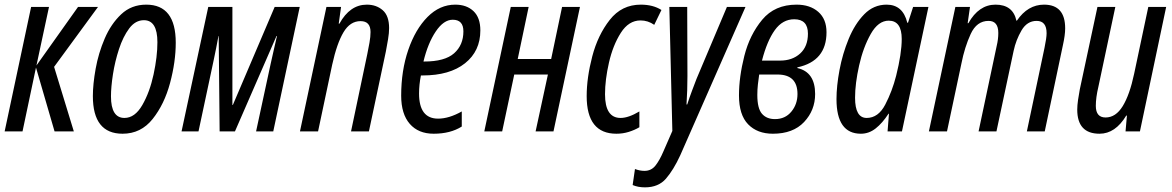

<svg xmlns="http://www.w3.org/2000/svg" viewBox="-20 -566 5048 827"><path d="M0 0 114 -536H191L137 -284L316 -536H402L213 -278L298 0H215L135 -275L77 0Z M508 10Q587 10 637.5 -53.5Q688 -117 712.5 -208.5Q737 -300 737 -382Q737 -546 610 -546Q546 -546 502 -504.5Q458 -463 431 -400Q404 -337 392 -270Q380 -203 380 -152Q380 10 508 10ZM516 -58Q458 -58 458 -151Q458 -191 466.5 -246Q475 -301 492.5 -354.5Q510 -408 536.5 -443.5Q563 -479 600 -479Q658 -479 658 -384Q658 -322 641.5 -245.5Q625 -169 593 -113.5Q561 -58 516 -58Z M762 0H835L900 -305Q906 -333 911 -358.5Q916 -384 921 -411H922L926 0H992L1171 -411H1173Q1166 -381 1159.5 -352Q1153 -323 1146 -292L1083 0H1157L1271 -536H1163L983 -114H981V-536H877Z M1272 0H1350L1411 -288Q1431 -379 1459.5 -427Q1488 -475 1533 -475Q1576 -475 1576 -428Q1576 -408 1571.5 -382.5Q1567 -357 1562 -333L1492 0H1569L1642 -344Q1647 -370 1651.5 -397Q1656 -424 1656 -445Q1656 -498 1628.5 -522Q1601 -546 1560 -546Q1487 -546 1442 -464H1439L1449 -536H1386Z M1848 10Q1920 10 1969 -21V-86Q1914 -55 1867 -55Q1785 -55 1785 -163Q1785 -201 1793 -241H1800Q1917 -241 1983 -293.5Q2049 -346 2049 -435Q2049 -490 2019.5 -518Q1990 -546 1941 -546Q1874 -546 1821.5 -493Q1769 -440 1738.5 -351Q1708 -262 1708 -154Q1708 -75 1745 -32.5Q1782 10 1848 10ZM1804 -301Q1823 -380 1857 -430.5Q1891 -481 1930 -481Q1976 -481 1976 -431Q1976 -372 1936 -336.5Q1896 -301 1807 -301Z M2066 0 2180 -536H2257L2210 -312H2354L2401 -536H2478L2364 0H2287L2340 -245H2195L2143 0Z M2635 10Q2663 10 2688.5 2Q2714 -6 2734 -18V-86Q2687 -58 2653 -58Q2586 -58 2586 -160Q2586 -222 2603 -296.5Q2620 -371 2654 -424.5Q2688 -478 2739 -478Q2771 -478 2798 -459L2829 -523Q2793 -546 2740 -546Q2658 -546 2606.5 -480.5Q2555 -415 2531 -323Q2507 -231 2507 -152Q2507 10 2635 10Z M2758 241Q2816 241 2848.5 203.5Q2881 166 2910 103L3191 -536H3111L2980 -226Q2972 -205 2961 -176Q2950 -147 2940 -116H2937Q2939 -147 2940 -178Q2941 -209 2941 -239L2940 -536H2863L2876 -2L2838 85Q2821 125 2803 147.5Q2785 170 2756 170Q2736 170 2715 162L2705 231Q2728 241 2758 241Z M3309 10Q3396 10 3443.5 -40.5Q3491 -91 3491 -161Q3491 -256 3414 -273L3415 -276Q3540 -303 3540 -427Q3540 -484 3504.5 -515Q3469 -546 3411 -546Q3317 -546 3263 -481Q3209 -416 3186 -325Q3163 -234 3163 -155Q3163 -71 3202.5 -30.5Q3242 10 3309 10ZM3262 -305Q3284 -390 3317.5 -436.5Q3351 -483 3401 -483Q3460 -483 3460 -421Q3460 -366 3426.5 -335.5Q3393 -305 3340 -305ZM3318 -53Q3282 -53 3262 -76Q3242 -99 3242 -157Q3242 -180 3244.5 -202.5Q3247 -225 3250 -245H3329Q3415 -245 3415 -161Q3415 -117 3388.5 -85Q3362 -53 3318 -53Z M3688 10Q3723 10 3752 -13Q3781 -36 3807 -76H3809L3803 0H3865L3979 -536H3913L3891 -468H3888Q3869 -546 3799 -546Q3743 -546 3702.5 -504.5Q3662 -463 3635.5 -398.5Q3609 -334 3596 -264.5Q3583 -195 3583 -139Q3583 10 3688 10ZM3713 -58Q3663 -58 3663 -145Q3663 -206 3680.5 -284Q3698 -362 3730.5 -419.5Q3763 -477 3808 -477Q3864 -477 3864 -398Q3864 -336 3840 -240Q3823 -173 3793 -115.5Q3763 -58 3713 -58Z M3981 0H4059L4121 -292Q4135 -363 4161 -419.5Q4187 -476 4238 -476Q4280 -476 4280 -424Q4280 -397 4273 -368L4195 0H4272L4346 -347Q4356 -394 4380 -435Q4404 -476 4445 -476Q4488 -476 4488 -423Q4488 -403 4479 -360L4403 0H4480L4559 -375Q4563 -393 4565.5 -411Q4568 -429 4568 -444Q4568 -546 4477 -546Q4407 -546 4360 -477H4358Q4343 -546 4268 -546Q4196 -546 4151 -466H4148L4158 -536H4095Z M4716 10Q4784 10 4831 -68H4834L4828 0H4890L5003 -536H4926L4865 -248Q4846 -158 4816 -109Q4786 -60 4742 -60Q4700 -60 4700 -110Q4700 -146 4711 -192L4784 -536H4707L4631 -181Q4627 -160 4623.5 -136Q4620 -112 4620 -94Q4620 10 4716 10Z"/></svg>

Font: Noto Sans UI Condensed
Style: Italic
Weight: 400
Width: 3
Italic angle: -12°
Designer: Monotype Design Team
Foundry: Monotype Imaging Inc.
Version: Version 1.901